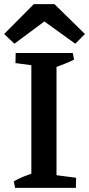

<svg xmlns="http://www.w3.org/2000/svg" viewBox="-39 -911 432 931"><path d="M113 0V-654H235V0ZM34 0 28 -32Q51 -45 76 -55Q101 -65 127 -73L128 0ZM189 0 192 -67 330 -49 329 0ZM174 -587 36 -605 37 -654H177ZM221 -581 220 -654H314L320 -622Q299 -611 273 -601Q247 -591 221 -581ZM31 -699 -19 -746 125 -891H225L373 -746L326 -699L176 -807Z"/></svg>

Font: Eczar Medium
Style: Regular
Weight: 500
Designer: Vaibhav Singh
Foundry: Rosetta Type Foundry
Version: Version 2.000